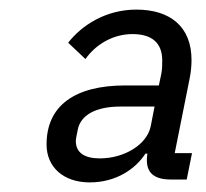

<svg xmlns="http://www.w3.org/2000/svg" viewBox="-20 -724 430 400"><path d="M380 -405H344L375 -560C378 -575 379 -588 379 -599C379 -669 334 -704 264 -704C200 -704 150 -671 122 -635L158 -601C179 -631 215 -653 256 -653C296 -653 318 -635 318 -598C318 -589 318 -580 316 -570L311 -546H241C136 -546 77 -504 77 -423C77 -376 112 -344 167 -344C223 -344 263 -373 283 -404H287C286 -397 286 -392 286 -390C286 -365 300 -350 336 -350H369ZM302 -502 294 -461C286 -422 238 -394 188 -394C156 -394 138 -406 138 -430C138 -434 139 -439 142 -454C148 -484 179 -502 231 -502Z"/></svg>

Font: LVC Sans
Style: Italic
Weight: 400
Italic angle: -11.31°
Designer: Mike Abbink, Paul van der Laan, Pieter van Rosmalen
Foundry: Bold Monday
Version: Version 3.0